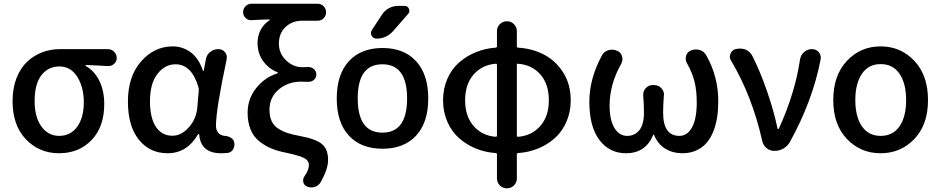

<svg xmlns="http://www.w3.org/2000/svg" viewBox="-20 -815 5080 1037"><path d="M298.8 12.7Q192.4 12.7 120.1 -62.5Q47.9 -137.7 47.9 -268.6Q47.9 -338.9 69.3 -393.6Q90.8 -448.2 127 -481.9Q163.1 -515.6 208.5 -532.7Q253.9 -549.8 304.7 -549.8H561.5Q582 -549.8 596.2 -535.6Q610.4 -521.5 610.4 -502Q610.4 -482.4 595.7 -469.7Q583 -458 565.4 -458Q564.5 -458 562.5 -458Q503.9 -461.9 444.3 -463.9Q442.4 -463.9 442.4 -461.4Q442.4 -459 444.3 -458Q491.2 -430.7 517.1 -377.4Q543 -324.2 543 -252.9Q543 -129.9 474.6 -58.6Q406.2 12.7 298.8 12.7ZM299.8 -81.1Q360.4 -81.1 396.5 -129.9Q432.6 -178.7 432.6 -262.7Q432.6 -343.8 397.5 -399.9Q362.3 -456.1 301.3 -456.1Q240.2 -456.1 203.6 -408.7Q167 -361.3 167 -268.6Q167 -182.6 203.6 -131.8Q240.2 -81.1 299.8 -81.1Z M885.7 12.7Q788.1 12.7 729.5 -61Q670.9 -134.8 670.9 -266.6Q670.9 -402.3 742.2 -483.4Q813.5 -564.5 913.1 -564.5Q966.8 -564.5 1010.3 -532.2Q1053.7 -500 1076.2 -432.6Q1077.1 -430.7 1078.6 -430.7Q1080.1 -430.7 1080.1 -432.6L1091.8 -494.1Q1095.7 -518.6 1115.2 -534.2Q1134.8 -549.8 1159.2 -549.8Q1180.7 -549.8 1195.3 -533.2Q1205.1 -520.5 1205.1 -504.9Q1205.1 -500 1204.1 -494.1Q1146.5 -224.6 1146.5 -135.7Q1146.5 -111.3 1159.2 -97.2Q1171.9 -83 1194.3 -81.1Q1212.9 -80.1 1227.5 -70.8Q1242.2 -61.5 1245.1 -45.9Q1246.1 -40 1246.1 -35.2Q1246.1 -21.5 1239.3 -8.8Q1229.5 7.8 1210.9 10.7Q1193.4 12.7 1173.8 12.7Q1063.5 12.7 1055.7 -89.8Q1054.7 -91.8 1052.7 -91.8Q1050.8 -91.8 1049.8 -89.8Q990.2 12.7 885.7 12.7ZM911.1 -82Q960 -82 1000.5 -127.9Q1041 -173.8 1045.9 -236.3L1053.7 -330.1Q1053.7 -336.9 1051.8 -343.8Q1015.6 -467.8 927.7 -467.8Q871.1 -467.8 830.6 -416Q790 -364.3 790 -268.6Q790 -178.7 821.8 -130.4Q853.5 -82 911.1 -82Z M1711.9 168.9Q1701.2 187.5 1680.7 194.3Q1670.9 197.3 1662.1 197.3Q1650.4 197.3 1640.6 193.4Q1623 186.5 1618.2 169.9Q1617.2 164.1 1617.2 159.2Q1617.2 147.5 1624 137.7Q1648.4 103.5 1648.4 77.1Q1648.4 52.7 1624.5 39.6Q1600.6 26.4 1529.3 10.7Q1482.4 2 1446.8 -12.7Q1411.1 -27.3 1380.4 -51.8Q1349.6 -76.2 1333.5 -115.2Q1317.4 -154.3 1317.4 -206.1Q1317.4 -281.2 1363.8 -339.4Q1410.2 -397.5 1478.5 -418.9Q1480.5 -419.9 1480.5 -421.9Q1480.5 -423.8 1478.5 -424.8Q1428.7 -445.3 1399.9 -486.8Q1371.1 -528.3 1371.1 -583Q1371.1 -622.1 1388.2 -654.3Q1405.3 -686.5 1436.5 -706.1Q1437.5 -707 1437 -708.5Q1436.5 -710 1435.5 -710Q1380.9 -709 1338.9 -706.1Q1336.9 -706.1 1335 -706.1Q1318.4 -706.1 1306.6 -717.8Q1293 -730.5 1293 -749Q1293 -767.6 1306.2 -781.2Q1319.3 -794.9 1338.9 -794.9H1695.3Q1714.8 -794.9 1728 -781.2Q1741.2 -767.6 1741.2 -748.5Q1741.2 -729.5 1728 -716.3Q1714.8 -703.1 1695.3 -703.1H1612.3Q1558.6 -703.1 1522.5 -669.4Q1486.3 -635.7 1486.3 -579.1Q1486.3 -526.4 1524.9 -489.3Q1563.5 -452.1 1612.3 -452.1Q1630.9 -452.1 1642.6 -453.1Q1643.6 -453.1 1645.5 -453.1Q1662.1 -453.1 1674.8 -442.4Q1688.5 -430.7 1688.5 -412.6Q1688.5 -394.5 1674.8 -382.8Q1662.1 -373 1645.5 -373Q1644.5 -373 1642.6 -373Q1627.9 -374 1605.5 -374Q1536.1 -374 1485.8 -332Q1435.5 -290 1435.5 -221.7Q1435.5 -186.5 1446.8 -161.6Q1458 -136.7 1481.9 -121.1Q1505.9 -105.5 1532.7 -96.7Q1559.6 -87.9 1601.6 -80.1Q1686.5 -64.5 1719.2 -36.6Q1752 -8.8 1752 48.8Q1752 98.6 1711.9 168.9Z M1912.1 -284.2Q1912.1 -98.6 2045.4 -98.6Q2178.7 -98.6 2178.7 -283.2Q2178.7 -467.8 2045.4 -467.8Q1912.1 -467.8 1912.1 -284.2ZM2165 -783.2Q2181.6 -783.2 2188.5 -768.1Q2195.3 -752.9 2184.6 -740.2L2103.5 -647.5Q2067.4 -606.4 2013.7 -606.4Q1996.1 -606.4 1987.3 -622.1Q1983.4 -628.9 1983.4 -635.7Q1983.4 -644.5 1988.3 -652.3L2042 -734.4Q2056.6 -757.8 2080.1 -770.5Q2103.5 -783.2 2130.9 -783.2ZM1798.8 -283.2Q1798.8 -413.1 1864.3 -484.4Q1929.7 -555.7 2045.9 -555.7Q2162.1 -555.7 2227.5 -484.4Q2293 -413.1 2293 -283.2Q2293 -153.3 2227.5 -82.5Q2162.1 -11.7 2045.9 -11.7Q1929.7 -11.7 1864.3 -82.5Q1798.8 -153.3 1798.8 -283.2Z M2778.3 -470.7Q2771.5 -471.7 2771.5 -463.9V-83Q2771.5 -76.2 2778.3 -76.2Q2851.6 -82 2897.9 -134.3Q2944.3 -186.5 2944.3 -273.4Q2944.3 -360.4 2898.9 -412.6Q2853.5 -464.8 2778.3 -470.7ZM2657.2 -76.2Q2664.1 -76.2 2664.1 -83V-463.9Q2664.1 -471.7 2657.2 -470.7Q2584 -464.8 2538.1 -412.6Q2492.2 -360.4 2492.2 -273.4Q2492.2 -186.5 2538.1 -134.3Q2584 -82 2657.2 -76.2ZM2771.5 -646.5V-565.4Q2771.5 -558.6 2778.3 -557.6Q2856.4 -552.7 2919.4 -519.5Q2982.4 -486.3 3022.5 -422.4Q3062.5 -358.4 3062.5 -273.4Q3062.5 -210 3039.1 -156.7Q3015.6 -103.5 2976.1 -68.4Q2936.5 -33.2 2885.7 -12.7Q2835 7.8 2778.3 11.7Q2771.5 11.7 2771.5 19.5V148.4Q2771.5 170.9 2755.9 186.5Q2740.2 202.1 2717.8 202.1Q2695.3 202.1 2679.7 186.5Q2664.1 170.9 2664.1 148.4V19.5Q2664.1 11.7 2657.2 11.7Q2600.6 7.8 2550.3 -12.7Q2500 -33.2 2460 -68.4Q2419.9 -103.5 2396.5 -156.7Q2373 -210 2373 -273.4Q2373 -336.9 2396.5 -390.1Q2419.9 -443.4 2460 -478Q2500 -512.7 2550.3 -533.2Q2600.6 -553.7 2657.2 -557.6Q2664.1 -558.6 2664.1 -565.4V-646.5Q2664.1 -668.9 2679.7 -684.6Q2695.3 -700.2 2717.8 -700.2Q2740.2 -700.2 2755.9 -684.6Q2771.5 -668.9 2771.5 -646.5Z M3361.3 12.7Q3271.5 12.7 3217.3 -59.1Q3163.1 -130.9 3163.1 -265.6Q3163.1 -389.6 3230.5 -514.6Q3241.2 -536.1 3265.6 -543.9Q3276.4 -546.9 3286.1 -546.9Q3299.8 -546.9 3312.5 -541Q3333 -533.2 3339.8 -510.7Q3341.8 -502.9 3341.8 -495.1Q3341.8 -482.4 3335 -469.7Q3272.5 -360.4 3272.5 -244.1Q3272.5 -168 3298.3 -124.5Q3324.2 -81.1 3367.2 -81.1Q3408.2 -81.1 3433.1 -111.8Q3458 -142.6 3458 -207Q3458 -252 3454.1 -297.9Q3454.1 -300.8 3454.1 -303.7Q3454.1 -323.2 3466.8 -337.9Q3482.4 -355.5 3504.9 -355.5H3513.7Q3537.1 -355.5 3552.7 -337.9Q3566.4 -322.3 3566.4 -302.7Q3566.4 -300.8 3565.4 -297.9Q3561.5 -246.1 3561.5 -207Q3561.5 -81.1 3649.4 -81.1Q3692.4 -81.1 3717.8 -127.4Q3743.2 -173.8 3743.2 -261.7Q3743.2 -326.2 3731 -374.5Q3718.8 -422.9 3690.4 -473.6Q3683.6 -485.4 3683.6 -498Q3683.6 -505.9 3685.5 -513.7Q3692.4 -535.2 3712.9 -543Q3725.6 -547.9 3738.3 -547.9Q3749 -547.9 3759.8 -544.9Q3783.2 -537.1 3794.9 -515.6Q3859.4 -401.4 3859.4 -268.6Q3859.4 -176.8 3835.9 -113.3Q3812.5 -49.8 3769 -18.6Q3725.6 12.7 3664.1 12.7Q3614.3 12.7 3573.7 -11.7Q3533.2 -36.1 3512.7 -85.9Q3512.7 -87.9 3510.7 -87.9Q3508.8 -87.9 3507.8 -85.9Q3466.8 12.7 3361.3 12.7Z M4246.1 -47.9Q4233.4 -25.4 4210.9 -12.7Q4188.5 0 4163.1 0Q4138.7 0 4120.1 -15.1Q4101.6 -30.3 4096.7 -54.7Q4042 -296.9 3928.7 -487.3Q3921.9 -498 3921.9 -508.8Q3921.9 -516.6 3925.8 -525.4Q3933.6 -544.9 3953.1 -549.8L3959 -550.8Q3967.8 -552.7 3977.5 -552.7Q3992.2 -552.7 4007.8 -546.9Q4031.2 -536.1 4043 -513.7Q4085 -431.6 4122.6 -322.8Q4160.2 -213.9 4179.7 -120.1Q4180.7 -118.2 4183.1 -118.2Q4185.5 -118.2 4186.5 -120.1Q4274.4 -312.5 4300.8 -493.2Q4304.7 -517.6 4322.8 -533.7Q4340.8 -549.8 4365.2 -549.8Q4387.7 -549.8 4402.3 -533.2Q4413.1 -519.5 4413.1 -502.9Q4413.1 -498 4412.1 -493.2Q4369.1 -270.5 4246.1 -47.9Z M4736.3 12.7Q4627.9 12.7 4554.2 -64.5Q4480.5 -141.6 4480.5 -274.4Q4480.5 -408.2 4554.2 -486.3Q4627.9 -564.5 4736.3 -564.5Q4844.7 -564.5 4918.5 -486.3Q4992.2 -408.2 4992.2 -274.4Q4992.2 -141.6 4918.5 -64.5Q4844.7 12.7 4736.3 12.7ZM4874 -274.4Q4874 -364.3 4838.4 -416.5Q4802.7 -468.8 4736.8 -468.8Q4670.9 -468.8 4635.3 -416.5Q4599.6 -364.3 4599.6 -274.4Q4599.6 -184.6 4635.3 -132.8Q4670.9 -81.1 4736.8 -81.1Q4802.7 -81.1 4838.4 -132.8Q4874 -184.6 4874 -274.4Z"/></svg>

Font: Gen Jyuu Gothic P Medium
Style: Regular
Weight: 500
Designer: [Source Han Sans]
Ryoko NISHIZUKA  (kana & ideographs); Paul D. Hunt (Latin, Greek & Cyrillic); Wenlong ZHANG  (bopomofo
Version: Version 1.002.20150607